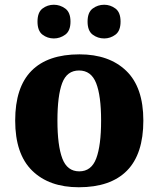

<svg xmlns="http://www.w3.org/2000/svg" viewBox="-20 -779 668 809"><path d="M312 10Q187 10 115.5 -60Q44 -130 44 -271Q44 -411 112.5 -480.5Q181 -550 315 -550Q440 -550 512 -480.5Q584 -411 584 -271Q584 -130 515 -60Q446 10 312 10ZM314 -57Q365 -57 385.5 -111.5Q406 -166 406 -271Q406 -376 385 -429Q364 -482 313 -482Q262 -482 242 -429Q222 -376 222 -271Q222 -166 242.5 -111.5Q263 -57 314 -57ZM419 -617Q392 -617 370.5 -633Q349 -649 349 -688Q349 -727 370.5 -743Q392 -759 419 -759Q445 -759 466.5 -743Q488 -727 488 -688Q488 -649 466.5 -633Q445 -617 419 -617ZM207 -617Q180 -617 159 -633Q138 -649 138 -688Q138 -727 159 -743Q180 -759 207 -759Q233 -759 255 -743Q277 -727 277 -688Q277 -649 255 -633Q233 -617 207 -617Z"/></svg>

Font: Noto Serif Telugu ExtraBold
Style: Regular
Weight: 800
Designer: Jelle Bosma - Monotype Design Team
Foundry: Monotype Imaging Inc.
Version: Version 2.005; ttfautohint (v1.8.4.7-5d5b)